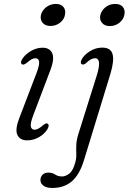

<svg xmlns="http://www.w3.org/2000/svg" viewBox="-20 -705 654 976"><path d="M236 -573Q210.5 -573 197.2 -588.5Q184 -604 187.5 -625.5Q192 -650 213.5 -667.5Q235 -685 264 -685Q290 -685 302.5 -669.5Q315 -654 310.5 -631Q307 -607 285.8 -590Q264.5 -573 236 -573ZM149 -119Q133.5 -78 136.8 -61.8Q140 -45.5 156.5 -45.5Q172 -45.5 198 -67.5Q205 -73.5 210.8 -76.5Q216.5 -79.5 221.5 -76.5Q233 -70 222 -50Q207.5 -25 179 -8.2Q150.5 8.5 118.5 8.5Q81.5 8.5 68.5 -18.8Q55.5 -46 78 -104.5L166 -334.5Q181.5 -376 178.8 -392.5Q176 -409 159.5 -409Q142.5 -409 117.5 -386.5Q101 -373.5 93 -377.5Q81 -384 92.5 -404Q108.5 -429.5 137.5 -446Q166.5 -462.5 196.5 -462.5Q232 -462.5 245.2 -435Q258.5 -407.5 235.5 -347ZM538 -572.5Q512.5 -572.5 499 -588.2Q485.5 -604 489.5 -625.5Q494 -650 515.2 -667.5Q536.5 -685 565.5 -685Q592 -685 604.5 -669.5Q617 -654 612.5 -631Q608.5 -607 587.5 -589.8Q566.5 -572.5 538 -572.5ZM541.5 -330.5 406 112Q384 183.5 344.8 217Q305.5 250.5 246.5 250.5Q216.5 250.5 201 239Q185.5 227.5 185.5 210Q185.5 194.5 196 183.5Q206.5 172.5 226 172.5Q246.5 172.5 260.5 182.2Q274.5 192 295.5 192Q313.5 192 332.5 177.2Q351.5 162.5 363 119.5Q368.5 100 367.8 79Q367 58 367.8 33Q368.5 8 378.5 -24L471.5 -320Q499.5 -409 463 -409Q443 -409 419 -385.5Q407 -374.5 398 -377.5Q386 -381.5 394 -400.5Q405 -424 435.2 -443.5Q465.5 -463 500 -463Q542.5 -463 552 -430.2Q561.5 -397.5 541.5 -330.5Z"/></svg>

Font: Fraunces 9pt S050 Light
Style: Italic
Weight: 300
Italic angle: -16°
Version: Version 1.000; ttfautohint (v1.8.3)